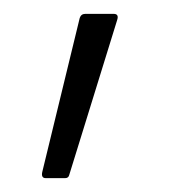

<svg xmlns="http://www.w3.org/2000/svg" viewBox="-20 -117 248 277"><path d="M46 140Q39 140 41 131L95 -91Q97 -97 103 -97H144Q152 -97 149 -88L80 135Q79 140 74 140Z"/></svg>

Font: Sofia Sans Semi Condensed Light
Style: Regular
Weight: 300
Designer: Botio Nikoltchev, Ani Petrova
Foundry: lettersoup
Version: Version 4.100; ttfautohint (v1.8.4.7-5d5b)